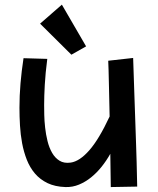

<svg xmlns="http://www.w3.org/2000/svg" viewBox="-20 -753 665 809"><path d="M446.8 35.2 444.8 -105Q428.7 -76.2 408.2 -50.5Q387.7 -24.9 363.8 -5.6Q339.8 13.7 312.7 24.9Q285.6 36.1 255.9 35.2Q211.9 33.7 180.4 18.6Q148.9 3.4 127.4 -21.7Q106 -46.9 93 -79.8Q80.1 -112.8 73.2 -149.4Q66.4 -186 64.2 -224.4Q62 -262.7 62 -298.8Q62 -349.6 66.4 -401.6Q70.8 -453.6 79.1 -507.8L179.2 -504.9Q171.4 -444.3 168.7 -396Q166 -347.7 166 -311Q166 -294.4 166.5 -269Q167 -243.7 170.2 -215.1Q173.3 -186.5 180.2 -158.7Q187 -130.9 199.5 -109.1Q211.9 -87.4 231 -75.7Q250 -64 277.8 -67.9Q315.4 -73.2 356.2 -119.6Q397 -166 441.9 -262.2Q440.4 -339.8 439.2 -386.2Q438 -432.6 437.5 -457Q436.5 -485.8 436 -497.1L541 -508.8Q543.9 -424.8 546.1 -357.2Q548.3 -289.6 550.3 -235.6Q552.2 -181.6 553.5 -140.9Q554.7 -100.1 555.7 -70.3Q557.6 -0.5 558.1 33.2ZM342.8 -557.6 280.8 -522.5 148.9 -653.3 240.7 -733.4Z"/></svg>

Font: McLaren
Style: Regular
Weight: 400
Designer: Astigmatic (AOETI)
Foundry: Astigmatic (AOETI)
Version: Version 1.000